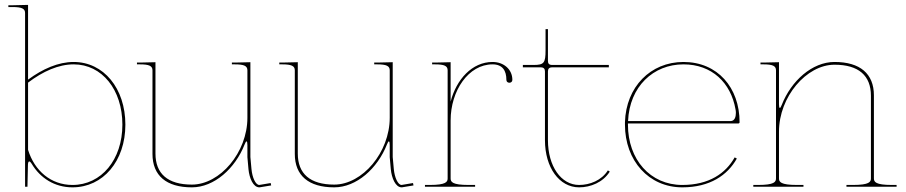

<svg xmlns="http://www.w3.org/2000/svg" viewBox="-20 -782 3794 804"><path d="M15 -760V-752.5H32.5C71 -752.5 85 -746 85 -727.5V0H95L97 -93C97.5 -103 100 -106 102.5 -106C105.5 -106 109.5 -101.5 112.5 -96.5C148.5 -36 209 2.5 283.5 2.5C412 2.5 505 -108 505 -260C505 -412 414 -522.5 288.5 -522.5C224 -522.5 158.5 -493.5 97.5 -448.5V-761.5L32.5 -760ZM97.5 -436C159.5 -483 225 -512.5 288.5 -512.5C407 -512.5 492.5 -406.5 492.5 -260C492.5 -113.5 404.5 -7.5 283.5 -7.5C193 -7.5 124.5 -67 97.5 -154.5Z M553.5 -512.5H566C604.5 -512.5 618.5 -506 618.5 -487.5V-137.5C618.5 -46.5 676.5 2.5 783.5 2.5C877 2.5 965 -76.5 1004.5 -177.5C1008 -186.5 1010.5 -190 1012.5 -190C1015 -190 1016 -183 1016 -174.5V-124L1020.5 -73.5C1024 -36.5 1040 2.5 1066 2.5H1067L1115.5 -5.5L1113.5 -15.5L1065.5 -7.5C1050.5 -8 1036.5 -37.5 1033 -74.5L1028.5 -124.5V-521.5L963.5 -520H951V-512.5H963.5C1002 -512.5 1016 -506 1016 -487.5V-289C1016 -144 901.5 -9 783.5 -9C682.5 -9 631 -54.5 631 -139V-521.5L566 -520H553.5Z M1149.5 -512.5H1162C1200.5 -512.5 1214.5 -506 1214.5 -487.5V-137.5C1214.5 -46.5 1272.5 2.5 1379.5 2.5C1473 2.5 1561 -76.5 1600.5 -177.5C1604 -186.5 1606.5 -190 1608.5 -190C1611 -190 1612 -183 1612 -174.5V-124L1616.5 -73.5C1620 -36.5 1636 2.5 1662 2.5H1663L1711.5 -5.5L1709.5 -15.5L1661.5 -7.5C1646.5 -8 1632.5 -37.5 1629 -74.5L1624.5 -124.5V-521.5L1559.5 -520H1547V-512.5H1559.5C1598 -512.5 1612 -506 1612 -487.5V-289C1612 -144 1497.5 -9 1379.5 -9C1278.5 -9 1227 -54.5 1227 -139V-521.5L1162 -520H1149.5Z M2125.5 -447.5C2125.5 -492 2089 -522.5 2042.5 -522.5C1957 -522.5 1891 -449.5 1867 -356.5V-521.5L1802 -520H1789.5V-512.5H1802C1840.5 -512.5 1854.5 -506 1854.5 -487.5V-35C1854.5 -20.5 1848 -7.5 1779.5 -7.5H1759.5V0H1969.5V-7.5H1942C1873.5 -7.5 1867 -20.5 1867 -35V-277.5C1867 -402.5 1942 -512.5 2042.5 -512.5C2084.5 -512.5 2100.5 -486 2100.5 -447.5C2100.5 -440.5 2105.5 -435.5 2113 -435.5C2120.5 -435.5 2125.5 -440.5 2125.5 -447.5Z M2169.5 -500H2244C2257.5 -500 2262 -493.5 2262 -482.5V-195C2262 -80.5 2322 2.5 2405 2.5C2452.5 2.5 2505 -18 2533.5 -63.5L2525.5 -68.5C2499 -26.5 2450 -7.5 2405 -7.5C2329.5 -7.5 2274.5 -86 2274.5 -195V-482.5C2274.5 -493.5 2279 -500 2292.5 -500H2529.5V-510H2292.5C2279 -510 2274.5 -516 2274.5 -527V-660H2264.5V-571.5C2264.5 -518.5 2258 -510 2214.5 -510H2169.5Z M3039 -275H2610C2616 -419.5 2716 -512.5 2842 -512.5C2961 -512.5 3040.5 -435.5 3060 -324C3061 -319.5 3061.5 -314.5 3061.5 -309C3061.5 -292.5 3056.5 -275 3039 -275ZM2609.5 -265H3072C3074 -265 3077 -266.5 3077 -270C3077 -415 2985 -522.5 2842 -522.5C2704 -522.5 2601.5 -418 2597 -270.5V-260C2597 -109.5 2696.5 2.5 2837 2.5C2953 2.5 3026.5 -48.5 3065.5 -118L3056.5 -123C3019 -56.5 2950 -7.5 2837 -7.5C2703 -7.5 2609.5 -114 2609.5 -260Z M3164.5 -520V-512.5H3177C3215.5 -512.5 3229.5 -506 3229.5 -487.5V-35C3229.5 -20.5 3223 -7.5 3154.5 -7.5H3134.5V0H3344.5V-7.5H3317C3248.5 -7.5 3242 -20.5 3242 -35V-231C3242 -376 3356.5 -511 3474.5 -511C3575.5 -511 3627 -465.5 3627 -381V-35C3627 -20.5 3620.5 -7.5 3552 -7.5H3524.5V0H3734.5V-7.5H3714.5C3646 -7.5 3639.5 -20.5 3639.5 -35V-382.5C3639.5 -473.5 3581.5 -522.5 3474.5 -522.5C3381 -522.5 3293 -443.5 3253.5 -342.5C3250 -333.5 3247.5 -330 3245.5 -330C3243 -330 3242 -337 3242 -345.5V-521.5L3177 -520Z"/></svg>

Font: Znikomit
Style: Regular
Weight: 100
Designer: gluk
Foundry: gluk
Version: Version 0.55